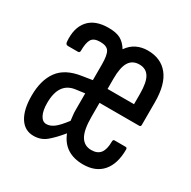

<svg xmlns="http://www.w3.org/2000/svg" viewBox="-119 -607 725 729"><g transform="rotate(30 243.0 -243.0)"><path d="M115 6Q76 6 54.5 -28Q33 -62 33 -123Q33 -191 63 -232Q93 -273 161 -283L205 -290V-358Q205 -399 195.5 -414.5Q186 -430 157 -430Q129 -430 119.5 -414.5Q110 -399 110 -364Q110 -355 102 -355H58Q48 -355 47 -367Q42 -426 70.5 -459Q99 -492 158 -492Q192 -492 211 -481.5Q230 -471 244 -448Q260 -471 282 -481.5Q304 -492 330 -492Q388 -492 419.5 -452.5Q451 -413 451 -335V-236Q451 -228 444 -228H270V-167Q270 -109 285.5 -83Q301 -57 332 -57Q359 -57 371.5 -73.5Q384 -90 384 -123Q384 -133 390 -133H439Q446 -133 446 -125Q446 -62 416.5 -28Q387 6 332 6Q291 6 263 -12Q235 -30 221 -66Q193 -32 170 -13Q147 6 115 6ZM135 -57Q151 -57 167.5 -69Q184 -81 209 -114Q208 -124 206.5 -135Q205 -146 205 -159V-232L168 -227Q133 -223 115.5 -198.5Q98 -174 98 -128Q98 -95 108 -76Q118 -57 135 -57ZM270 -289H386V-334Q386 -385 372 -407.5Q358 -430 329 -430Q299 -430 284.5 -407Q270 -384 270 -334Z"/></g></svg>

Font: Sofia Sans Extra Condensed
Style: Regular
Weight: 400
Designer: Botio Nikoltchev, Ani Petrova
Foundry: lettersoup
Version: Version 4.101